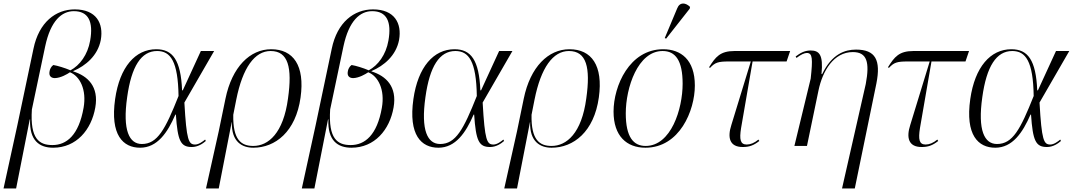

<svg xmlns="http://www.w3.org/2000/svg" viewBox="-58 -824 6059 1084"><path d="M-38 240H33L110 -150H112C107 -30 165 10 242 10C373 10 458 -91 480 -217C501 -335 438 -395 355 -421L356 -423C426 -453 494 -510 511 -598C528 -693 485 -771 364 -771C257 -771 162 -699 131 -549L40 -117ZM238 -5C164 -5 111 -39 122 -206L197 -562C228 -708 291 -761 359 -761C441 -761 470 -702 451 -595C437 -514 392 -455 340 -427C307 -441 267 -453 243 -457C231 -449 223 -432 222 -422C216 -394 232 -383 252 -383C285 -384 321 -405 337 -416C393 -394 432 -318 414 -216C387 -61 318 -5 238 -5Z M733 10C830 10 888 -75 932 -177H935C945 -28 962 6 1025 6C1059 6 1087 -13 1104 -28L1100 -36C1087 -25 1064 -8 1044 -8C1007 -8 995 -30 983 -245L1151 -536H1076L974 -314H970C963 -485 917 -546 824 -546C706 -546 618 -446 592 -265C563 -61 637 10 733 10ZM743 -11C672 -11 633 -87 660 -276C684 -449 739 -536 829 -536C905 -536 947 -478 950 -282C875 -93 831 -11 743 -11Z M1105 240H1177L1250 -134H1251C1248 -23 1309 10 1372 10C1496 10 1612 -80 1639 -274C1664 -454 1598 -546 1473 -546C1354 -546 1252 -447 1215 -267L1177 -83ZM1372 0C1304 0 1256 -34 1259 -176L1276 -262C1312 -442 1380 -536 1470 -536C1569 -536 1593 -444 1568 -268C1542 -72 1457 0 1372 0Z M1646 240H1717L1794 -150H1796C1791 -30 1849 10 1926 10C2057 10 2142 -91 2164 -217C2185 -335 2122 -395 2039 -421L2040 -423C2110 -453 2178 -510 2195 -598C2212 -693 2169 -771 2048 -771C1941 -771 1846 -699 1815 -549L1724 -117ZM1922 -5C1848 -5 1795 -39 1806 -206L1881 -562C1912 -708 1975 -761 2043 -761C2125 -761 2154 -702 2135 -595C2121 -514 2076 -455 2024 -427C1991 -441 1951 -453 1927 -457C1915 -449 1907 -432 1906 -422C1900 -394 1916 -383 1936 -383C1969 -384 2005 -405 2021 -416C2077 -394 2116 -318 2098 -216C2071 -61 2002 -5 1922 -5Z M2417 10C2514 10 2572 -75 2616 -177H2619C2629 -28 2646 6 2709 6C2743 6 2771 -13 2788 -28L2784 -36C2771 -25 2748 -8 2728 -8C2691 -8 2679 -30 2667 -245L2835 -536H2760L2658 -314H2654C2647 -485 2601 -546 2508 -546C2390 -546 2302 -446 2276 -265C2247 -61 2321 10 2417 10ZM2427 -11C2356 -11 2317 -87 2344 -276C2368 -449 2423 -536 2513 -536C2589 -536 2631 -478 2634 -282C2559 -93 2515 -11 2427 -11Z M2789 240H2861L2934 -134H2935C2932 -23 2993 10 3056 10C3180 10 3296 -80 3323 -274C3348 -454 3282 -546 3157 -546C3038 -546 2936 -447 2899 -267L2861 -83ZM3056 0C2988 0 2940 -34 2943 -176L2960 -262C2996 -442 3064 -536 3154 -536C3253 -536 3277 -444 3252 -268C3226 -72 3141 0 3056 0Z M3703 -606 3836 -775 3838 -785C3814 -809 3780 -815 3765 -776L3695 -609ZM3586 10C3779 10 3865 -200 3865 -341C3865 -487 3786 -546 3686 -546C3496 -546 3406 -339 3406 -194C3406 -56 3480 10 3586 10ZM3587 0C3519 0 3475 -49 3475 -184C3475 -329 3543 -536 3683 -536C3756 -536 3796 -482 3796 -351C3796 -209 3731 0 3587 0Z M4135 6C4171 6 4196 -2 4229 -28L4224 -36C4201 -17 4179 -8 4158 -8C4121 -8 4116 -37 4126 -101L4191 -477H4383L4403 -536H4089C4008 -536 3982 -503 3945 -444L3951 -441C3979 -471 3996 -477 4057 -477H4181L4071 -118C4048 -47 4061 6 4135 6Z M4696 240H4768L4890 -353C4916 -485 4885 -544 4775 -544C4713 -544 4639 -520 4584 -406H4580C4591 -516 4567 -539 4518 -539C4482 -539 4457 -522 4434 -505L4439 -497C4463 -516 4484 -525 4497 -525C4530 -525 4531 -491 4519 -380L4427 0H4498L4563 -313C4586 -424 4649 -530 4757 -530C4837 -530 4853 -473 4830 -350Z M5145 6C5181 6 5206 -2 5239 -28L5234 -36C5211 -17 5189 -8 5168 -8C5131 -8 5126 -37 5136 -101L5201 -477H5393L5413 -536H5099C5018 -536 4992 -503 4955 -444L4961 -441C4989 -471 5006 -477 5067 -477H5191L5081 -118C5058 -47 5071 6 5145 6Z M5561 10C5658 10 5716 -75 5760 -177H5763C5773 -28 5790 6 5853 6C5887 6 5915 -13 5932 -28L5928 -36C5915 -25 5892 -8 5872 -8C5835 -8 5823 -30 5811 -245L5979 -536H5904L5802 -314H5798C5791 -485 5745 -546 5652 -546C5534 -546 5446 -446 5420 -265C5391 -61 5465 10 5561 10ZM5571 -11C5500 -11 5461 -87 5488 -276C5512 -449 5567 -536 5657 -536C5733 -536 5775 -478 5778 -282C5703 -93 5659 -11 5571 -11Z"/></svg>

Font: Noto Serif Display Light
Style: Italic
Weight: 300
Italic angle: -12°
Designer: Monotype Design Team
Foundry: Monotype Imaging Inc.
Version: Version 2.009